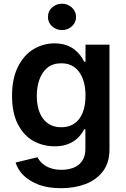

<svg xmlns="http://www.w3.org/2000/svg" viewBox="-20 -782 665 1016"><path d="M303.3 213.8Q233.7 213.8 184.7 195.3Q133.2 175.1 103.3 144.9Q73.5 114.7 62.5 78.1L178.3 50.1Q183.6 60.7 193.4 72.4Q203.1 84.2 218.2 93.9Q233.3 103.7 254.8 110.1Q276.3 116.5 305.4 116.5Q331.3 116.5 354.2 110.4Q377.1 104.4 394.4 91.3Q411.6 78.1 421.7 57Q431.8 35.9 431.8 5.3V-98H425.4Q418 -83.1 405.5 -67.1Q393.1 -51.1 374.5 -37.8Q355.8 -24.5 329.7 -16Q303.6 -7.5 268.5 -7.8Q208.1 -7.8 156.2 -36.2Q104.8 -65 73.5 -126.8Q43.7 -185.7 43.7 -274.5Q43.7 -364.7 73.9 -426.5Q106.2 -491.5 157.3 -521.7Q208.8 -552.6 268.8 -552.6Q332.4 -552.6 375.4 -518.8Q408 -492.5 425.4 -455.3H432.5V-545.5H559.3V8.9Q559.3 77.8 525.9 122.9Q490.4 170.1 431.8 192.1Q374.3 213.8 303.3 213.8ZM304.3 -108.7Q336.6 -108.7 360.6 -120.7Q384.6 -132.8 400.6 -154.8Q416.5 -176.8 424.5 -207.4Q432.5 -237.9 432.5 -275.2Q432.5 -354.4 399.1 -400.6Q366.1 -447.1 304.3 -447.1Q259.6 -447.1 230.8 -423.7Q201.3 -398.8 187.9 -359Q174.7 -320.7 174.7 -275.2Q174.7 -238.6 182.7 -208.1Q190.7 -177.6 206.9 -155.4Q223 -133.2 247.3 -120.9Q271.7 -108.7 304.3 -108.7ZM308.2 -622.9Q277.3 -622.9 255.3 -642.8Q233.7 -663 233.7 -692.5Q233.7 -722.7 255.7 -742.5Q278.4 -762.4 308.2 -762.4Q322.8 -762.4 336.1 -757.3Q349.4 -752.1 359.7 -742.9Q370 -733.7 376.2 -720.7Q382.5 -707.7 382.5 -692.5Q382.5 -662.6 360.4 -642.8Q338.4 -622.9 308.2 -622.9Z"/></svg>

Font: Linik Sans SemiBold
Style: Regular
Weight: 600
Designer: Fonts by Rasmus Andersson / Changes by Cristiano Sobral with parts from Marc Monis
Foundry: rsms
Version: Version 3.020; ttfautohint (v1.6)